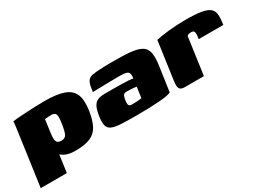

<svg xmlns="http://www.w3.org/2000/svg" viewBox="-49 -814 1756 1331"><g transform="rotate(-30 829.0 -148.0)"><path d="M-6 107 55 -328Q58 -350 60 -367.5Q62 -385 61 -389Q71 -391 100.5 -393.5Q130 -396 169.5 -398Q209 -400 248.5 -401.5Q288 -403 318 -403Q417 -403 472.5 -382.5Q528 -362 546.5 -315Q565 -268 552 -186Q541 -116 518 -74.5Q495 -33 451 -15Q407 3 333 3Q292 3 265.5 -6.5Q239 -16 223 -31.5Q207 -47 199 -64L228 -72L203 107ZM283 -106Q313 -106 324.5 -128Q336 -150 345 -212Q353 -267 344 -281.5Q335 -296 312 -296Q303 -296 294.5 -295.5Q286 -295 277 -294.5Q268 -294 259 -293L245 -192Q240 -157 242.5 -138.5Q245 -120 255.5 -113Q266 -106 283 -106Z M819 3Q741 3 693.5 0Q646 -3 622.5 -15Q599 -27 593.5 -51Q588 -75 593 -115Q600 -166 613 -192.5Q626 -219 648.5 -228.5Q671 -238 706 -238Q732 -238 766.5 -238Q801 -238 835 -237.5Q869 -237 895 -235Q921 -233 930 -230Q933 -250 931.5 -262Q930 -274 922 -281Q914 -288 897.5 -290.5Q881 -293 854 -293Q819 -293 783 -292.5Q747 -292 711.5 -291Q676 -290 640 -289L646 -327Q651 -358 664 -374.5Q677 -391 702 -395Q728 -400 780.5 -402Q833 -404 896 -403Q976 -403 1026 -395.5Q1076 -388 1101 -368.5Q1126 -349 1131.5 -311.5Q1137 -274 1128 -214L1100 -20Q1075 -8 999 -2.5Q923 3 819 3ZM830 -79Q849 -79 871.5 -80Q894 -81 910 -84L922 -170Q911 -172 894.5 -173Q878 -174 863.5 -174.5Q849 -175 843 -175Q833 -175 825.5 -171.5Q818 -168 814 -158Q810 -148 807 -129Q804 -109 805.5 -98Q807 -87 813 -83Q819 -79 830 -79Z M1362 0H1208Q1180 0 1169.5 -14.5Q1159 -29 1165 -73L1208 -379Q1241 -387 1307 -394.5Q1373 -402 1446 -402Q1528 -402 1574 -393.5Q1620 -385 1639.5 -366.5Q1659 -348 1661 -317Q1663 -286 1656 -240H1459L1461 -254Q1465 -279 1462 -290.5Q1459 -302 1452.5 -305Q1446 -308 1437 -308Q1425 -308 1415 -305Q1405 -302 1403 -294Z"/></g></svg>

Font: Genos Thin Black
Style: Italic
Weight: 900
Italic angle: -8°
Version: Version 1.010